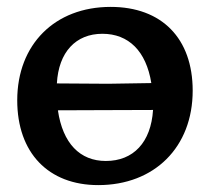

<svg xmlns="http://www.w3.org/2000/svg" viewBox="-20 -528 609 557"><path d="M301 -508C139 -508 30 -399 30 -237C30 -85 120 9 265 9C428 9 539 -101 539 -265C539 -417 449 -508 301 -508ZM277 -430C353 -430 404 -380 419 -287L294 -285L145 -286C150 -377 200 -430 277 -430ZM287 -61C212 -61 162 -112 148 -208C224 -208 329 -209 424 -209C418 -115 367 -61 287 -61Z"/></svg>

Font: Alegreya SC
Style: Bold
Weight: 700
Designer: Juan Pablo del Peral
Foundry: Huerta Tipografica
Version: Version 2.007;PS 002.007;hotconv 1.0.88;makeotf.lib2.5.64775